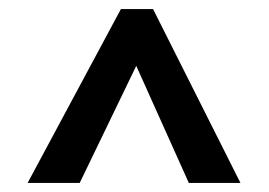

<svg xmlns="http://www.w3.org/2000/svg" viewBox="-20 -833 593 424"><path d="M318 -813 511 -429H397L238 -783L258 -813ZM308 -813 327 -783 156 -429H41L247 -813Z"/></svg>

Font: BioRhyme SemiBold
Style: Regular
Weight: 600
Designer: Aoife Mooney
Foundry: Aoife Mooney Type
Version: Version 1.600;gftools[0.9.33]